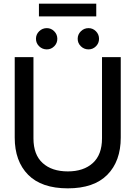

<svg xmlns="http://www.w3.org/2000/svg" viewBox="-20 -1010 737 1045"><path d="M191.9 -920.9V-990.2H503.9V-920.9ZM234.9 -741.2Q210.4 -741.2 193.1 -758.1Q175.8 -774.9 175.8 -798.8Q175.8 -822.8 193.1 -839.8Q210.4 -856.9 234.9 -856.9Q258.3 -856.9 275.1 -839.8Q292 -822.8 292 -798.8Q292 -774.9 275.1 -758.1Q258.3 -741.2 234.9 -741.2ZM461.9 -741.2Q437.5 -741.2 420.2 -758.1Q402.8 -774.9 402.8 -798.8Q402.8 -822.8 420.2 -839.8Q437.5 -856.9 461.9 -856.9Q485.4 -856.9 502.2 -839.8Q519 -822.8 519 -798.8Q519 -774.9 502.2 -758.1Q485.4 -741.2 461.9 -741.2ZM349.1 15.1Q206.1 15.1 133.1 -58.8Q60.1 -132.8 60.1 -261.2V-699.2H162.1V-256.8Q162.1 -168 212.2 -122.6Q262.2 -77.1 349.1 -77.1Q435.1 -77.1 485.1 -122.6Q535.2 -168 535.2 -256.8V-699.2H637.2V-261.2Q637.2 -132.8 564.2 -58.8Q491.2 15.1 349.1 15.1Z"/></svg>

Font: Prompt
Style: Regular
Weight: 400
Designer: Katatrad Team
Foundry: CadsonDemak
Version: Version 1.000;PS 001.000;hotconv 1.0.88;makeotf.lib2.5.64775